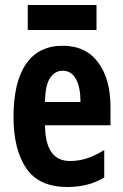

<svg xmlns="http://www.w3.org/2000/svg" viewBox="-20 -738 491 768"><path d="M231 -555Q323 -555 372.5 -488.5Q422 -422 422 -310V-237H160Q161 -164 186 -129Q211 -94 259 -94Q295 -94 327.5 -104.5Q360 -115 397 -138V-28Q364 -8 327 1Q290 10 250 10Q135 10 84.5 -65.5Q34 -141 34 -270Q34 -409 84 -482Q134 -555 231 -555ZM230 -455Q200 -455 180.5 -426.5Q161 -398 160 -330H302Q302 -388 284 -421.5Q266 -455 230 -455ZM366 -718V-618H91V-718Z"/></svg>

Font: Noto Sans Gujarati ExtraCondensed
Style: Bold
Weight: 700
Width: 2
Designer: Jelle Bosma - Monotype Design Team, Universal Thirst
Foundry: Monotype Imaging Inc.
Version: Version 2.106; ttfautohint (v1.8.4.7-5d5b)